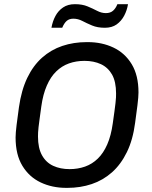

<svg xmlns="http://www.w3.org/2000/svg" viewBox="-20 -900 736 930"><path d="M300.8 10Q232.5 10 176.9 -16.4Q121.2 -42.8 88.4 -96.9Q55.5 -151 55.5 -234Q55.5 -255.5 60.5 -295.9Q65.5 -336.2 71.8 -380.8Q83.5 -463.2 112.1 -522.9Q140.8 -582.5 184 -620.9Q227.2 -659.2 282 -677.6Q336.8 -696 399.8 -696H405.5Q473.8 -696 529.5 -669.6Q585.2 -643.2 618 -589.1Q650.8 -535 650.8 -452Q650.8 -430.8 645.8 -390.6Q640.8 -350.5 634.5 -305.2Q623.8 -222.8 594.6 -163.1Q565.5 -103.5 522.2 -65.1Q479 -26.8 424.2 -8.4Q369.5 10 306.5 10ZM317 -80.8Q357.2 -80.8 392 -93.1Q426.8 -105.5 453.9 -131.9Q481 -158.2 499.5 -200.5Q518 -242.8 526.2 -302.2Q531.2 -337.8 534.5 -361.5Q537.8 -385.2 539.5 -401.1Q541.2 -417 541.8 -427.6Q542.2 -438.2 542.2 -447.2Q542.2 -504.2 522.8 -538.8Q503.2 -573.2 468.8 -589.2Q434.2 -605.2 389.2 -605.2Q349 -605.2 314.2 -592.9Q279.5 -580.5 252.4 -554.1Q225.2 -527.8 206.8 -485.5Q188.2 -443.2 180 -383.8Q175.2 -348.2 171.9 -324.5Q168.5 -300.8 166.8 -284.9Q165 -269 164.5 -258.4Q164 -247.8 164 -238.8Q164 -182.8 183.5 -147.8Q203 -112.8 237.6 -96.8Q272.2 -80.8 317 -80.8ZM229.2 -765.8Q234.8 -797 248.5 -822.6Q262.2 -848.2 285.6 -864Q309 -879.8 342.8 -879.8Q378.5 -879.8 404 -869.1Q429.5 -858.5 450.5 -847.5Q471.5 -836.5 492.8 -836.5Q514.5 -836.5 527.6 -848.1Q540.8 -859.8 548.5 -879.5H600Q595.2 -849.8 581.4 -823.8Q567.5 -797.8 544.8 -781.6Q522 -765.5 487.8 -765.5Q452.2 -765.5 426 -776.5Q399.8 -787.5 378.8 -798.5Q357.8 -809.5 335.2 -809.5Q315.5 -809.5 303.1 -798.8Q290.8 -788 281.5 -765.8Z"/></svg>

Font: Chivo Medium
Style: Italic
Weight: 500
Italic angle: -8.05°
Designer: Hector Gatti
Foundry: Omnibus-Type
Version: Version 2.002